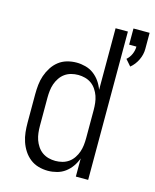

<svg xmlns="http://www.w3.org/2000/svg" viewBox="-115 -834 740 919"><g transform="rotate(15 255.5 -374.0)"><path d="M463 -576 436 -607Q451 -620 459 -638.5Q467 -657 467 -676H431V-756H511V-676Q511 -648 498 -621Q485 -594 463 -576ZM211 8Q187 8 164 1.5Q141 -5 122.5 -19.5Q104 -34 91 -54Q78 -74 70.5 -96.5Q63 -119 60.5 -142.5Q58 -166 58 -190V-330Q58 -354 60.5 -377.5Q63 -401 70.5 -423Q78 -445 91 -465.5Q104 -486 122.5 -500.5Q141 -515 164 -521.5Q187 -528 211 -528Q233 -528 255.5 -522Q278 -516 296 -502.5Q314 -489 327 -470.5Q340 -452 348 -430V-735H409V0H348V-90Q340 -68 327 -49.5Q314 -31 296 -17.5Q278 -4 255.5 2Q233 8 211 8ZM233 -47Q251 -47 268 -51.5Q285 -56 299 -66Q313 -76 323 -91Q333 -106 338.5 -122Q344 -138 346 -155.5Q348 -173 348 -190V-330Q348 -347 346 -364.5Q344 -382 338.5 -398Q333 -414 323 -429Q313 -444 299 -454Q285 -464 268 -468.5Q251 -473 234 -473Q216 -473 199 -468.5Q182 -464 168 -454Q154 -444 144 -429Q134 -414 128.5 -398Q123 -382 121 -364.5Q119 -347 119 -330V-190Q119 -173 121 -155.5Q123 -138 128.5 -122Q134 -106 144 -91Q154 -76 168 -66Q182 -56 199 -51.5Q216 -47 233 -47Z"/></g></svg>

Font: Iosevka Fixed SS04 Light
Style: Regular
Weight: 300
Monospace: yes
Designer: Belleve Invis
Foundry: Belleve Invis
Version: Version 32.5.0